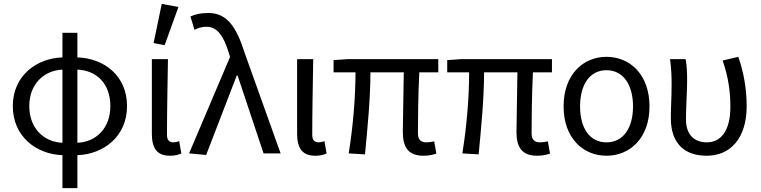

<svg xmlns="http://www.w3.org/2000/svg" viewBox="-20 -791 3925 990"><path d="M635 -244C635 -402 515 -491 379 -495V-622H302V-495C170 -491 46 -402 46 -244C46 -85 170 5 302 9V179H379V9C511 5 635 -85 635 -244ZM379 -55V-432C479 -428 549 -359 549 -244C549 -128 473 -58 379 -55ZM131 -244C131 -359 208 -428 302 -432V-55C208 -58 131 -128 131 -244Z M814 -771 772 -569 829 -558 900 -755ZM763 -102C763 -29 788 12 856 12C884 12 901 7 915 0L904 -63C893 -59 883 -57 875 -57C853 -57 841 -68 841 -96C841 -212 844 -355 846 -486H763Z M955 0 1043 8 1201 -402H1205L1339 0H1427L1243 -514C1199 -653 1151 -724 1054 -724C1011 -724 985 -716 962 -706L983 -637C1000 -646 1018 -653 1045 -653C1100 -653 1133 -606 1160 -518L1166 -497Z M1512 -102C1512 -29 1537 12 1605 12C1633 12 1650 7 1664 0L1653 -63C1642 -59 1632 -57 1624 -57C1602 -57 1590 -68 1590 -96C1590 -212 1593 -355 1595 -486H1512Z M2057 -111C2057 -31 2086 12 2163 12C2192 12 2213 7 2230 1L2219 -62C2201 -59 2189 -57 2180 -57C2149 -57 2135 -71 2135 -105C2135 -151 2136 -307 2142 -418H2240V-486H1770L1700 -481V-418H1813C1813 -287 1800 -137 1778 0L1862 5C1875 -131 1890 -282 1890 -418H2062C2061 -311 2057 -160 2057 -111Z M2643 -111C2643 -31 2672 12 2749 12C2778 12 2799 7 2816 1L2805 -62C2787 -59 2775 -57 2766 -57C2735 -57 2721 -71 2721 -105C2721 -151 2722 -307 2728 -418H2826V-486H2356L2286 -481V-418H2399C2399 -287 2386 -137 2364 0L2448 5C2461 -131 2476 -282 2476 -418H2648C2647 -311 2643 -160 2643 -111Z M2886 -242C2886 -80 2986 12 3107 12C3229 12 3329 -80 3329 -242C3329 -406 3229 -498 3107 -498C2986 -498 2886 -406 2886 -242ZM3244 -242C3244 -130 3193 -57 3107 -57C3021 -57 2971 -130 2971 -242C2971 -355 3021 -429 3107 -429C3193 -429 3244 -355 3244 -242Z M3439 -181C3439 -53 3508 12 3624 12C3746 12 3830 -78 3830 -243C3830 -329 3816 -414 3787 -498L3706 -479C3737 -390 3746 -314 3746 -240C3746 -114 3695 -57 3625 -57C3567 -57 3517 -89 3517 -176C3517 -236 3523 -318 3523 -373C3523 -416 3522 -452 3515 -486H3435C3442 -435 3443 -391 3443 -353C3443 -295 3439 -238 3439 -181Z"/></svg>

Font: Cambridge Sans
Style: Regular
Weight: 400
Version: Version 2.020;PS 002.020;hotconv 1.0.88;makeotf.lib2.5.64775